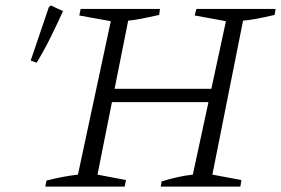

<svg xmlns="http://www.w3.org/2000/svg" viewBox="-20 -687 1035 707"><path d="M572 0 575 -19Q604 -28 633 -34.5Q662 -41 690 -44L812 -609L697 -630L703 -654H995L991 -632Q952 -623 925.5 -618Q899 -613 875 -611L762 -44L869 -24L865 0ZM147 0 151 -22Q182 -30 211 -35.5Q240 -41 267 -44L388 -609L272 -630L277 -654H569L566 -632Q530 -624 502.5 -618.5Q475 -613 452 -611L339 -44L444 -24L439 0ZM359 -311 368 -360H793L784 -311ZM115 -456 93 -464 160 -661 167 -667 212 -646Q192 -602 168.5 -554Q145 -506 115 -456Z"/></svg>

Font: Piazzolla 8pt ExtraLight
Style: Italic
Weight: 250
Italic angle: -11.3°
Designer: Juan Pablo del Peral
Foundry: Huerta Tipografica
Version: Version 2.001